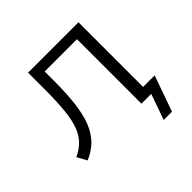

<svg xmlns="http://www.w3.org/2000/svg" viewBox="-159 -637 916 916"><g transform="rotate(-45 299.5 -178.5)"><path d="M447 130 493 0H428V-51H567L503 130ZM54 10 27 -39Q63 -56 87 -81Q111 -106 124.5 -144Q138 -182 143.5 -238Q149 -294 149 -373V-487H489V0H427V-435H209V-372Q209 -285 201 -221Q193 -157 175 -112.5Q157 -68 127 -38Q97 -8 54 10Z"/></g></svg>

Font: Nunito Sans 11pt Light
Style: Regular
Weight: 300
Version: Version 3.101;gftools[0.9.27]